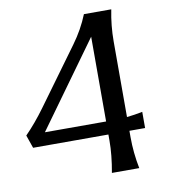

<svg xmlns="http://www.w3.org/2000/svg" viewBox="-83 -807 774 878"><g transform="rotate(-10 304.5 -368.5)"><path d="M365.7 0Q380.4 -81.5 380.4 -146.5V-175.8H30.8L9.8 -236.3Q58.1 -285.6 103 -347.2L293.9 -608.9Q338.9 -670.4 365.7 -737.3H492.7Q478 -664.1 478 -590.8V-239.7Q515.6 -243.7 550.8 -251V-175.8H478V-146.5Q478 -73.2 492.7 0ZM380.4 -236.3V-629.9L96.2 -236.3Z"/></g></svg>

Font: Classica
Style: Book
Weight: 400
Version: Version 1.001